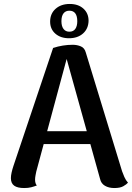

<svg xmlns="http://www.w3.org/2000/svg" viewBox="-20 -936 666 969"><path d="M347 -710Q369 -710 388 -702Q407 -694 413 -671L596 -72Q600 -60 607.5 -43Q615 -26 626 -14Q618 -5 602 4Q586 13 557 13Q529 13 509.5 1.5Q490 -10 485 -33L309 -665L323 -663L163 -70Q161 -60 159 -49.5Q157 -39 157 -29Q157 -19 159.5 -11.5Q162 -4 166 0Q153 5 138 9Q123 13 102 13Q68 13 51.5 1Q35 -11 35 -37Q35 -49 38.5 -65Q42 -81 48 -99L248 -694Q297 -710 347 -710ZM171 -274H498V-209H171ZM332 -916Q375 -916 401 -892.5Q427 -869 427 -831Q426 -791 399 -767Q372 -743 328 -743Q286 -743 259.5 -766Q233 -789 233 -827Q233 -867 260.5 -891.5Q288 -916 332 -916ZM330 -882Q311 -882 300.5 -868.5Q290 -855 290 -829Q290 -804 300.5 -790Q311 -776 330 -776Q350 -776 360 -790Q370 -804 370 -829Q370 -855 360 -868.5Q350 -882 330 -882Z"/></svg>

Font: Arima Thin SemiBold
Style: Regular
Weight: 600
Version: Version 1.100